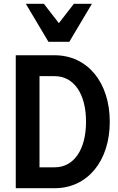

<svg xmlns="http://www.w3.org/2000/svg" viewBox="-20 -991 620 1011"><path d="M63 0H268C440 0 558 -142 558 -350C558 -558 440 -700 268 -700H63ZM188 -110V-590H268C369 -590 433 -497 433 -350C433 -203 369 -110 268 -110ZM235 -771H345L464 -971H369L290 -869L211 -971H116Z"/></svg>

Font: CommitMono-dimboump
Style: Bold
Weight: 700
Monospace: yes
Designer: Eigil Nikolajsen
Foundry: Eigil Nikolajsen
Version: Version 1.143